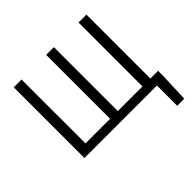

<svg xmlns="http://www.w3.org/2000/svg" viewBox="-220 -964 1406 1406"><g transform="rotate(-45 483.0 -261.0)"><path d="M102 0H853V210H926L935 -21V-70H855V-732H773V-70H518V-732H438V-70H183V-732H102Z"/></g></svg>

Font: Noto Sans CJK SC DemiLight
Style: Regular
Weight: 350
Designer: Ryoko NISHIZUKA 西塚涼子 (kana, bopomofo & ideographs); Paul D. Hunt (Latin, Greek & Cyrillic); Sandoll Communications 산돌커뮤니
Foundry: Adobe
Version: Version 2.004;hotconv 1.0.118;makeotfexe 2.5.65603